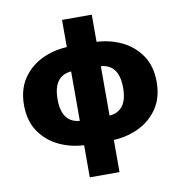

<svg xmlns="http://www.w3.org/2000/svg" viewBox="-89 -733 938 992"><g transform="rotate(-10 380.0 -237.0)"><path d="M302 176V-650H458V176ZM318 8Q240 7 175 -23Q110 -53 71 -110Q32 -167 32 -250Q32 -333 71 -390Q110 -447 175 -477Q240 -507 318 -508L308 -380Q276 -379 253.5 -364.5Q231 -350 219.5 -321.5Q208 -293 208 -250Q208 -207 219.5 -178.5Q231 -150 253.5 -135.5Q276 -121 308 -120ZM442 8 452 -120Q484 -121 506.5 -135.5Q529 -150 540.5 -178.5Q552 -207 552 -250Q552 -293 540.5 -321.5Q529 -350 506.5 -364.5Q484 -379 452 -380L442 -508Q520 -507 585 -477Q650 -447 689 -390Q728 -333 728 -250Q728 -167 689 -110Q650 -53 585 -23Q520 7 442 8Z"/></g></svg>

Font: Source Sans 3 Black
Style: Regular
Weight: 900
Designer: Paul D. Hunt
Foundry: Adobe
Version: Version 3.046;hotconv 1.0.118;makeotfexe 2.5.65603